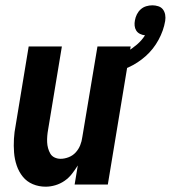

<svg xmlns="http://www.w3.org/2000/svg" viewBox="-20 -695 643 723"><path d="M152 8Q126 8 103.5 -1.5Q81 -11 66 -29.5Q51 -48 43 -71.5Q35 -95 33 -120.5Q31 -146 32.5 -172Q34 -198 39 -223L88 -520H213L161 -206Q159 -195 158 -183Q157 -171 157.5 -159.5Q158 -148 161 -137Q164 -126 169.5 -116.5Q175 -107 185.5 -102Q196 -97 208 -97Q223 -97 238.5 -103Q254 -109 265 -121Q276 -133 282 -148Q288 -163 290 -179L347 -520H472L386 0H261L273 -72Q263 -56 251 -40.5Q239 -25 223 -14Q207 -3 188.5 2.5Q170 8 152 8ZM391 -415 376 -470Q396 -475 417.5 -482.5Q439 -490 458.5 -501Q478 -512 496 -527.5Q514 -543 526 -562Q516 -563 507 -567.5Q498 -572 493 -580Q488 -588 487 -598Q486 -608 488 -618Q490 -630 495.5 -641Q501 -652 510 -660Q519 -668 530.5 -671.5Q542 -675 554 -675Q565 -675 576 -671.5Q587 -668 593.5 -659.5Q600 -651 602 -639.5Q604 -628 602 -616Q596 -580 577 -545Q558 -510 529 -484Q500 -458 464 -441.5Q428 -425 391 -415Z"/></svg>

Font: Iosevka Term Curly XBd Obl
Style: Regular
Weight: 800
Italic angle: -9°
Designer: Belleve Invis
Foundry: Belleve Invis
Version: Version 32.3.0